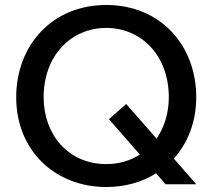

<svg xmlns="http://www.w3.org/2000/svg" viewBox="-20 -739 852 770"><path d="M767 -349C767 -557 624 -719 406 -719C189 -719 45 -557 45 -349C45 -134 202 11 406 11C481 11 549 -8 606 -44L644 0H767L677 -103C733 -165 767 -250 767 -349ZM406 -81C254 -81 155 -199 155 -349C155 -515 264 -627 406 -627C548 -627 657 -515 657 -349C657 -286 639 -228 608 -183L486 -322L417 -261L541 -119C503 -95 458 -81 406 -81Z"/></svg>

Font: UULA Sans Medium
Style: Regular
Weight: 500
Designer: Mohamed Gaber, Laura Garcia Mut
Foundry: Kief Type Foundry
Version: Version 3.006;hotconv 1.0.109;makeotfexe 2.5.65596